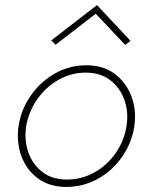

<svg xmlns="http://www.w3.org/2000/svg" viewBox="-20 -727 577 756"><path d="M53 -230Q44 -168 64 -113Q84 -58 129.5 -24.5Q175 9 241 9Q308 9 365.5 -23Q423 -55 461 -110Q499 -165 509 -230Q518 -293 497.5 -347.5Q477 -402 432 -436Q387 -470 320 -470Q253 -470 196 -437.5Q139 -405 101 -350.5Q63 -296 53 -230ZM83 -230Q93 -288 126.5 -336Q160 -384 210 -412.5Q260 -441 318 -441Q376 -441 414.5 -411Q453 -381 470 -333Q487 -285 478 -230Q469 -173 436 -125Q403 -77 352.5 -48.5Q302 -20 243 -20Q185 -20 146.5 -50Q108 -80 91.5 -127.5Q75 -175 83 -230ZM357 -673 473 -550 494 -566 362 -707 182 -568 199 -551Z"/></svg>

Font: Jost ExtraLight
Style: Italic
Weight: 250
Italic angle: -5°
Version: Version 3.710